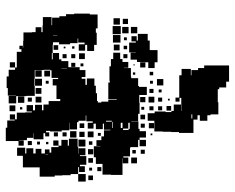

<svg xmlns="http://www.w3.org/2000/svg" viewBox="-94 -470 811 663"><g transform="rotate(-90 311.5 -138.5)"><path d="M99 -101H79V-121H96V-122H79V-121H39V-161H40V-190H77V-213H100V-220H138V-197H139V-211H159V-194H172V-185H193V-163H195V-185H216V-189H197V-213H216V-221H199V-241H219V-224H224V-246H244V-248H226V-273H221V-278H196V-304H219V-305H193V-331H189V-371H191V-385H186V-374H172V-388H183V-394H162V-428H183V-429H167V-451H159V-478H158V-462H140V-480H156V-524H202V-519H227V-493H230V-510H248V-492H231V-486H254V-457H255V-434H258V-452H280V-430H262V-423H281V-399H262V-394H282V-376H294V-336H301V-349H348V-362H370V-343H374V-366H400V-370H402V-393H401V-424H372V-425H346V-424H312V-453H311V-488H286V-514H312V-489H313V-517H339V-521H379V-514H402V-492H410V-510H428V-492H410V-486H434H464V-470H473V-477H485V-465H478V-464H502V-463H531V-434H532V-421H549V-401H532V-397H555V-396H584V-366H556V-364H582V-339H587V-316H594V-288H596V-234H593V-207H545V-213H530V-210H488V-219H467V-243H488V-250H468V-272H490V-252H496V-274H510V-276H494V-302H490V-340H497V-361H489V-362H460V-340H438V-332H432V-308H411V-269H401V-249H377V-262H371V-249H350V-244H372V-218H347V-213H321V-209H294V-206H289V-194H292V-170H298V-141H300V-170H358V-165H364V-166H414V-161H439V-153H461V-129H439V-121H414H429V-101H409V-116H408V-92H379V-91H373V-67H346V-64H343V-37H315V-63H288V-62H250V-67H225V-91H224V-66H198V-62H160V-67H135V-94H132V-95H103V-118H99ZM279 -491H259V-511H279ZM69 -251H49V-271H66V-274H42V-300H38V-329H37V-355H33V-407H65V-417V-465H105V-485H133V-457H113V-453H131V-429H113V-421H129V-401H113V-389H127V-373H116V-367H135V-342H140V-332H160V-310H140V-306H164V-276H136V-274H112V-273H131V-249H107V-268H104V-246H74V-268H69ZM310 -460H288V-482H310ZM273 -467H265V-475H273ZM306 -434H292V-448H306ZM156 -434H142V-448H156ZM371 -399H347V-423H371ZM400 -400H378V-422H400ZM339 -401H319V-421H339ZM309 -401H289V-421H309ZM154 -406H144V-416H154ZM399 -371H379V-391H399ZM111 -378V-387H110V-378ZM364 -376H354V-386H364ZM153 -377H145V-385H153ZM438 -362H460V-365H438ZM522 -346V-361H521V-346ZM158 -342H140V-360H158ZM487 -343H471V-359H487ZM186 -344H172V-358H186ZM406 -313V-332H405V-313ZM456 -314H442V-328H456ZM186 -314H172V-328H186ZM482 -318H476V-324H482ZM190 -280H168V-302H190ZM456 -284H442V-298H456ZM426 -284H412V-298H426ZM483 -287H475V-295H483ZM42 -248H16V-274H42ZM161 -249H137V-273H161ZM459 -251H439V-271H459ZM188 -252H170V-270H188ZM217 -253H201V-269H217ZM424 -256H414V-266H424ZM189 -221H169V-241H189ZM128 -222H110V-240H128ZM37 -223H21V-239H37ZM97 -223H81V-239H97ZM155 -225H143V-237H155ZM64 -226H54V-236H64ZM66 -194H52V-208H66ZM184 -196H174V-206H184ZM226 -158V-178H223V-158ZM201 -155H222V-157H201ZM553 -127H525V-155H553ZM522 -128H496V-154H522ZM580 -130H558V-152H580ZM489 -131H469V-151H489ZM219 -101H199V-119H194V-100H198V-96H219V-127H201V-121H219ZM550 -100H528V-122H550ZM578 -102H560V-120H578ZM456 -104H442V-118H456ZM485 -105H473V-117H485ZM514 -106H504V-116H514ZM470 0H428V-10H408V-32H428V-42H410V-60H428V-42H429V-71H437V-93H461V-75H462V-98H496V-75H500V-90H518V-72H503V-68H526V-34H503V-27H470ZM550 -70H528V-92H550ZM99 -71H79V-91H99ZM125 -75H113V-87H125ZM393 -77H385V-85H393ZM421 -79H417V-83H421ZM190 -40H168V-62H190ZM160 -40H138V-62H160ZM308 -42H290V-60H308ZM247 -43H231V-59H247ZM126 -44H112V-58H126ZM216 -44H202V-58H216ZM274 -46H264V-56H274ZM258 28H256V48H260V56H282V82H260V83H282V82H305V76H292V62H306V75H353H383V83H405V115H383V117H401V140H408V161H417V217V247H361V237H341V213H335V208H310H290V210H248V183H245V172H226V146H245V138H230V124H184V74H187V47H188V18H189V-11H226V-34H252V-10H258ZM309 -11H289V-31H309ZM218 -12H200V-30H218ZM276 -14H262V-28H276ZM336 -14H322V-28H336ZM395 -15H383V-27H395ZM364 -16H354V-26H364ZM182 -18H176V-24H182ZM370 20H348V-2H370ZM276 16H262V2H276ZM306 16H292V2H306ZM334 14H324V4H334ZM277 47H261V31H277ZM302 42H296V36H302ZM234 120H248V117H234Z"/></g></svg>

Font: Rubik Storm
Style: Regular
Weight: 400
Designer: Hubert and Fischer, NaN
Foundry: Hubert and Fischer, NaN
Version: Version 2.201